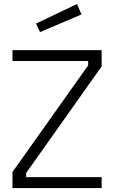

<svg xmlns="http://www.w3.org/2000/svg" viewBox="-20 -948 577 969"><path d="M43 -80 425 -618V-640H43V-695H493V-613L112 -75V-54H493V1H43ZM162 -829 369 -928 391 -875 182 -786Z"/></svg>

Font: Cairo Light
Style: Regular
Weight: 300
Designer: Mohamed Gaber, Accademia di Belle Arti di Urbino and others
Foundry: Kief Type Foundry, Accademia di Belle Arti di Urbino and others
Version: Version 3.011